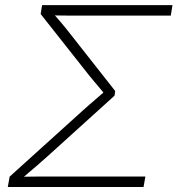

<svg xmlns="http://www.w3.org/2000/svg" viewBox="-20 -748 710 768"><path d="M11.2 0 18.6 -41.5 312.5 -307.1Q325.2 -318.4 337.6 -329.3Q350.1 -340.3 362.1 -350.6Q374 -360.8 385.3 -370.6Q396.5 -380.4 406.7 -389.2L402.8 -366.7Q394 -377.9 382.8 -391.1Q371.6 -404.3 359.6 -418.5Q347.7 -432.6 335.4 -447.8L142.6 -691.9L148.4 -727.5H669.9L663.1 -685.5H285.6Q259.3 -685.5 235.1 -685.8Q210.9 -686 188.5 -686.5L190.4 -696.8Q198.7 -687.5 208 -676.8Q217.3 -666 228 -653.6Q238.8 -641.1 250 -626.5L440.9 -383.8L438 -365.2L166 -119.1Q147 -102.1 129.2 -86.7Q111.3 -71.3 94.7 -57.4Q78.1 -43.5 63.5 -30.3L64.9 -41Q91.8 -41.5 119.9 -41.7Q147.9 -42 179.2 -42H561.5L554.2 0Z"/></svg>

Font: Inter 17pt ExtraLight
Style: Italic
Weight: 250
Italic angle: -9.3988°
Version: Version 4.001;git-66647c0bb